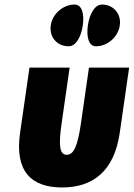

<svg xmlns="http://www.w3.org/2000/svg" viewBox="-20 -811 589 846"><path d="M308.9 -791C257.9 -791 211 -750 203.6 -699C196.3 -648 231.4 -607 282.4 -607C314.3 -607 337.5 -648 344.8 -699C352.2 -750 340.8 -791 308.9 -791ZM429.1 -791C397.8 -791 374.5 -750 367.2 -699C359.8 -648 371.2 -607 402.6 -607C453.6 -607 500.5 -648 507.8 -699C515.2 -750 480.1 -791 429.1 -791ZM109.8 -513 68.5 -226C43.7 -54 119.7 15 253.3 15C386.9 15 482.9 -54 507.7 -226L549 -513H372L336.9 -269C322.3 -168 305.3 -129 274.1 -129C242.9 -129 237.1 -168 251.7 -269L286.8 -513Z"/></svg>

Font: Blink
Style: Obl
Weight: 400
Designer: Mew Too
Foundry: Cannot Into Space Fonts
Version: Version 001.000